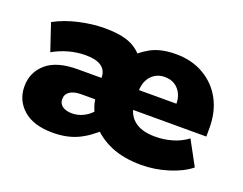

<svg xmlns="http://www.w3.org/2000/svg" viewBox="-76 -550 883 698"><g transform="rotate(20 365.5 -201.0)"><path d="M176 10Q101 10 61.5 -25Q22 -60 22 -114Q22 -168 62 -203Q102 -238 183 -238H294L275 -208V-238Q275 -267 254.5 -281.5Q234 -296 193 -296Q162 -296 130 -287.5Q98 -279 68 -262L33 -366Q75 -389 127 -400.5Q179 -412 225 -412Q287 -412 323.5 -396.5Q360 -381 383 -346L339 -337Q363 -368 402 -390Q441 -412 501 -412Q562 -412 608.5 -385Q655 -358 680.5 -311Q706 -264 706 -202V-168H352V-243H563Q563 -264 554.5 -281.5Q546 -299 530 -309.5Q514 -320 490 -320Q468 -320 451.5 -309Q435 -298 426.5 -280Q418 -262 418 -238V-202Q418 -155 446.5 -129.5Q475 -104 530 -104Q565 -104 597 -113.5Q629 -123 654 -142L705 -48Q673 -22 621.5 -6Q570 10 518 10Q450 10 400.5 -11Q351 -32 320 -69L356 -70Q311 -27 270 -8.5Q229 10 176 10ZM218 -80Q240 -80 261.5 -90.5Q283 -101 299 -121V-101Q292 -114 287 -128Q282 -142 280 -157H226Q198 -157 182.5 -146.5Q167 -136 167 -117Q167 -99 181 -89.5Q195 -80 218 -80Z"/></g></svg>

Font: Rokkitt ExtraBold
Style: Regular
Weight: 800
Version: Version 3.103